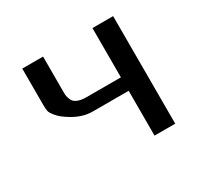

<svg xmlns="http://www.w3.org/2000/svg" viewBox="-110 -601 752 730"><g transform="rotate(-30 266.5 -236.0)"><path d="M65.9 -313V-472.2H157.2V-314Q157.2 -304.2 158.2 -298.6Q159.2 -293 164.1 -281Q168.9 -269 184.1 -262.5Q199.2 -255.9 223.1 -255.9H374V-472.2H464.8V0H374V-196.8H216.8Q170.9 -196.8 126 -225.1Q98.1 -242.2 84 -259Q69.8 -275.9 67.9 -285.4Q65.9 -294.9 65.9 -313Z"/></g></svg>

Font: CMU Bright
Style: SemiBold
Weight: 600
Version: Version 0.7.0